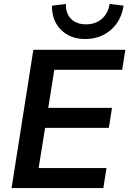

<svg xmlns="http://www.w3.org/2000/svg" viewBox="-20 -959 659 979"><path d="M39 0 150 -705H619L603 -603H257L226 -409H551L535 -307H210L177 -102H523L507 0ZM414 -760Q338 -760 291 -807Q244 -854 245 -930L316 -939Q315 -890 342.5 -862.5Q370 -835 419 -835Q467 -835 499 -862.5Q531 -890 539 -939L610 -930Q598 -852 544.5 -806Q491 -760 414 -760Z"/></svg>

Font: Nunito Sans
Style: Bold Italic
Weight: 700
Italic angle: -9°
Designer: Vernon Adams
Foundry: Vernon Adams
Version: Version 3.006; ttfautohint (v1.8.3)